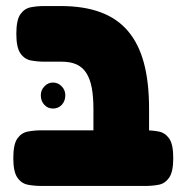

<svg xmlns="http://www.w3.org/2000/svg" viewBox="-20 -606 615 635"><path d="M381 9Q337 9 317.5 -3.5Q298 -16 293.5 -36Q289 -56 289 -77V-245Q289 -286 283.5 -315.5Q278 -345 265.5 -364.5Q253 -384 233 -393Q213 -402 184 -402H127Q104 -402 82.5 -406Q61 -410 47.5 -429.5Q34 -449 34 -494Q34 -540 47.5 -559Q61 -578 82 -582Q103 -586 126 -586H181Q257 -586 312.5 -565.5Q368 -545 403.5 -503Q439 -461 456 -397.5Q473 -334 473 -247V-84Q473 -61 469 -39.5Q465 -18 446 -4.5Q427 9 381 9ZM117 9Q94 9 72.5 5Q51 1 37.5 -18.5Q24 -38 24 -83Q24 -129 37.5 -148Q51 -167 72.5 -171Q94 -175 116 -175H461Q484 -175 505 -171Q526 -167 539.5 -148Q553 -129 553 -83Q553 -38 539.5 -18.5Q526 1 505 5Q484 9 460 9ZM155 -247Q138 -247 126.5 -259.5Q115 -272 115 -291Q115 -308 127 -320.5Q139 -333 155 -333Q172 -333 184 -320.5Q196 -308 196 -291Q196 -272 184.5 -259.5Q173 -247 155 -247Z"/></svg>

Font: Fredoka SemiCondensed
Style: Bold
Weight: 700
Width: 4
Designer: Ben Nathan
Foundry: Milena B. Brandão, Ben Nathan
Version: Version 2.001